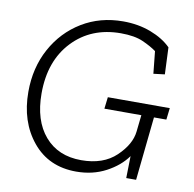

<svg xmlns="http://www.w3.org/2000/svg" viewBox="-76 -737 832 824"><g transform="rotate(10 340.0 -325.0)"><path d="M651 -277H597L568 0H525L527 -96Q495 -51 437.5 -20.5Q380 10 308 10Q188 10 117.5 -76Q47 -162 47 -292Q47 -397 92.5 -480.5Q138 -564 217 -612Q296 -660 396 -660Q462 -660 517 -639Q572 -618 606 -584L611 -467L562 -461L552 -558Q529 -575 492 -591.5Q455 -608 395 -608Q266 -608 185 -522.5Q104 -437 104 -295Q104 -177 162 -109.5Q220 -42 321 -42Q417 -42 472.5 -95Q528 -148 534 -204L542 -277H381L387 -328H657Z"/></g></svg>

Font: Zilla Slab Light
Style: Italic
Weight: 300
Italic angle: -6°
Designer: Typotheque.com
Foundry: Typotheque type foundry
Version: Version 1.1; 2017; ttfautohint (v1.6)